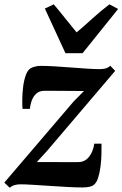

<svg xmlns="http://www.w3.org/2000/svg" viewBox="-34 -854 565 886"><path d="M353.5 -434Q340 -434 320.8 -434.2Q301.5 -434.5 280 -434.5Q258.5 -434.5 237.5 -434.8Q216.5 -435 198.5 -435Q180.5 -435 169.5 -435Q147.5 -434.5 134 -422.5Q120.5 -410.5 113.2 -391.8Q106 -373 104 -351.5H70Q68.5 -368 68.8 -395.8Q69 -423.5 72.8 -453.5Q76.5 -483.5 85 -507.2Q93.5 -531 108 -539.5Q113.5 -542.5 125.5 -546.2Q137.5 -550 155 -550Q182.5 -550 219.2 -547.8Q256 -545.5 295 -542.5Q334 -539.5 368.8 -537.2Q403.5 -535 425.5 -535Q441.5 -535 453.2 -538.2Q465 -541.5 475 -550.5L497.5 -527L183 -157.5L136 -106Q155.5 -106 179.8 -106Q204 -106 230.2 -106Q256.5 -106 281.2 -105.8Q306 -105.5 326.5 -106Q357.5 -106 376.8 -130.2Q396 -154.5 401 -191H434.5Q435 -171 434.2 -143.2Q433.5 -115.5 430 -86.8Q426.5 -58 419.2 -34.8Q412 -11.5 399.5 -1.5Q393 4.5 379.5 7.8Q366 11 344.5 11Q316.5 11 277 8.8Q237.5 6.5 195.8 3.8Q154 1 117.8 -1.2Q81.5 -3.5 59.5 -3.5Q46 -3.5 33 0.2Q20 4 11 12.5L-14 -11.5L306 -386ZM268 -608.5 173 -814.5 214 -834Q239.5 -804 266 -770.5Q292.5 -737 319.5 -704.5Q358 -737 394 -770Q430 -803 471 -834L511 -812.5L347 -608.5Z"/></svg>

Font: Merriweather 60pt
Style: Bold Italic
Weight: 700
Italic angle: -7.8°
Version: Version 2.101